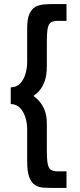

<svg xmlns="http://www.w3.org/2000/svg" viewBox="-20 -776 394 947"><path d="M263 -673Q242 -673 230.5 -665Q219 -657 215 -634.5Q211 -612 211 -569V-451Q211 -404 200 -374.5Q189 -345 174 -328.5Q159 -312 145 -303Q158 -294 173 -277.5Q188 -261 199.5 -234Q211 -207 211 -166V-35Q211 8 215 30.5Q219 53 230.5 61Q242 69 263 69H308V151H244Q219 151 195.5 149.5Q172 148 153.5 137Q135 126 124.5 98.5Q114 71 114 18V-140Q114 -168 105.5 -196Q97 -224 79.5 -243Q62 -262 33 -263V-345Q62 -346 79.5 -364.5Q97 -383 105.5 -411.5Q114 -440 114 -469V-636Q114 -682 125 -707Q136 -732 154.5 -742Q173 -752 196 -754Q219 -756 244 -756H308V-673Z"/></svg>

Font: Synthetic
Style: Regular
Weight: 400
Designer: Santiago Orozco
Foundry: Typemade
Version: Version 2.000; ttfautohint (v1.8.4.7-5d5b)